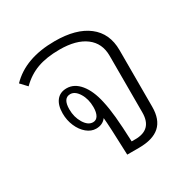

<svg xmlns="http://www.w3.org/2000/svg" viewBox="-134 -688 794 809"><g transform="rotate(-30 263.0 -283.5)"><path d="M452 -398V-122Q452 -60 418.5 -30Q385 0 317 0H260Q255 -148 251 -183Q234 -160 202 -160Q178 -160 157 -177.5Q136 -195 123.5 -224Q111 -253 111 -286Q111 -326 128.5 -348Q146 -370 178 -370Q215 -370 243 -336Q271 -302 284 -242Q292 -207 296.5 -161Q301 -115 304 -39H322Q404 -39 404 -122V-398Q404 -459 359.5 -492.5Q315 -526 234 -526Q170 -526 125 -509.5Q80 -493 44 -457L15 -488Q91 -567 234 -567Q338 -567 395 -523Q452 -479 452 -398ZM237 -245Q237 -284 219.5 -312.5Q202 -341 179 -341Q144 -341 144 -287Q144 -249 162 -219.5Q180 -190 204 -190Q220 -190 228.5 -204.5Q237 -219 237 -245Z"/></g></svg>

Font: KoHo Light
Style: Regular
Weight: 300
Version: Version 1.000; ttfautohint (v1.6)